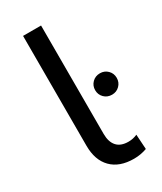

<svg xmlns="http://www.w3.org/2000/svg" viewBox="-190 -811 748 887"><g transform="rotate(-30 184.5 -368.0)"><path d="M91 -156V-742H187V-164Q187 -121 207.5 -98Q228 -75 269 -75Q294 -75 316 -85L321 -6Q288 6 252 6Q175 6 133 -36.5Q91 -79 91 -156ZM254 -358Q254 -382 270.5 -398.5Q287 -415 312 -415Q336 -415 352.5 -398.5Q369 -382 369 -358Q369 -334 352.5 -317.5Q336 -301 312 -301Q287 -301 270.5 -317.5Q254 -334 254 -358Z"/></g></svg>

Font: Montserrat Alternates Medium
Style: Regular
Weight: 500
Designer: Julieta Ulanovsky
Foundry: Julieta Ulanovsky
Version: Version 7.200